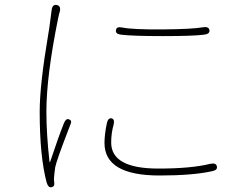

<svg xmlns="http://www.w3.org/2000/svg" viewBox="-20 -760 1040 803"><path d="M195 23Q182 26 175 3Q146 -106 146 -293Q146 -405 182 -618Q184 -630 186 -642L196 -718Q199 -743 218 -739Q236 -735 230 -711L228 -705Q225 -694 223 -683Q174 -441 174 -293Q174 -200 187 -84Q188 -79 190 -84Q225 -189 247 -244Q256 -266 268 -261Q280 -257 277 -246Q273 -236 269 -225Q216 -88 211 -61Q209 -50 208 -38L206 -18Q205 -7 207 4Q209 21 195 23ZM647 -26Q417 -26 417 -162Q417 -198 427 -245Q432 -268 447 -265Q461 -261 455 -238Q445 -203 445 -164Q445 -55 642 -55Q780 -55 860 -75Q884 -80 887 -64Q891 -49 867 -44Q786 -26 647 -26ZM486 -615Q462 -618 465 -634Q467 -650 491 -645Q533 -636 661 -637Q784 -638 829 -646Q853 -650 856 -634Q858 -618 834 -615Q787 -609 661 -609Q535 -609 486 -615Z"/></svg>

Font: Resource Han Rounded KR ExtraLight
Style: Regular
Weight: 250
Designer: Cyano Hao (round all glyphs); Ryoko NISHIZUKA 西塚涼子 (kana, bopomofo & ideographs); Paul D. Hunt (Latin, Greek & Cyrillic)
Foundry: Cyano Hao
Version: 0.990